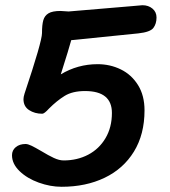

<svg xmlns="http://www.w3.org/2000/svg" viewBox="-20 -689 651 736"><path d="M409 -256Q409 -340 306 -340Q258 -340 228 -321.5Q198 -303 168 -273Q150 -253 142 -253Q113 -253 91.5 -267Q70 -281 70 -309Q70 -317 74 -330Q141 -530 141 -562Q141 -594 146 -611.5Q151 -629 166 -638Q181 -647 212 -647Q220 -647 227.5 -646Q235 -645 243 -645L480 -665L526 -669Q549 -669 564.5 -656Q580 -643 580 -622Q580 -598 568 -582Q556 -566 510 -561L253 -535Q254 -538 239 -487Q217 -416 213 -404Q278 -443 354 -443Q402 -443 443 -423Q484 -403 509 -363Q534 -323 534 -266Q534 -174 493.5 -108Q453 -42 381 -7.5Q309 27 216 27Q173 27 128.5 11Q84 -5 55 -33Q26 -61 26 -94Q26 -113 40.5 -125Q55 -137 78 -137Q87 -137 100.5 -130.5Q114 -124 138 -110Q166 -93 186.5 -83.5Q207 -74 224 -74Q276 -74 318 -96Q360 -118 384.5 -159.5Q409 -201 409 -256Z"/></svg>

Font: Sriracha
Style: Regular
Weight: 400
Designer: Suppakit Chalermlarp
Version: Version 1.002g